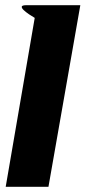

<svg xmlns="http://www.w3.org/2000/svg" viewBox="-20 -721 330 741"><path d="M290 -701 167 0H2L114 -652Q105 -657 92.5 -665.5Q80 -674 71.5 -682Q63 -690 64 -695.5Q65 -701 83 -701Z"/></svg>

Font: Relentless
Style: Condensed Bold Italic
Weight: 700
Width: 3
Italic angle: -7°
Designer: Sparks studio
Foundry: Sparks Studio
Version: Version 1.101